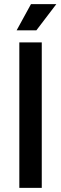

<svg xmlns="http://www.w3.org/2000/svg" viewBox="-20 -904 294 924"><path d="M73 0V-700H181V0ZM60 -758 129 -884H251L155 -758Z"/></svg>

Font: Space Grotesk Light Medium
Style: Regular
Weight: 500
Version: Version 2.000